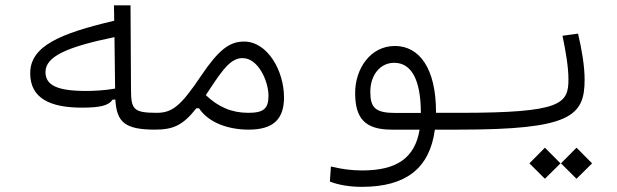

<svg xmlns="http://www.w3.org/2000/svg" viewBox="-20 -499 2384 742"><path d="M296.4 -83C362.3 -83 399.9 -89.8 414.6 -113.8L425.8 -114.3C430.7 -26.4 462.9 2 580.1 2C613.3 2 621.1 -9.3 621.1 -33.2C621.1 -57.1 613.3 -63 585.9 -63C496.6 -63 486.8 -76.2 486.3 -149.9L484.4 -478.5H420.4L421.4 -418.9C212.4 -369.6 96.7 -321.3 96.7 -215.8C96.7 -118.2 175.3 -83 296.4 -83ZM422.4 -355.5 424.8 -156.7C388.2 -149.9 341.8 -147.5 312.5 -147.5C199.2 -147.5 155.8 -170.4 155.8 -220.7C155.8 -279.8 236.3 -317.4 422.4 -355.5Z M577.1 2C648.4 2 685.5 -13.2 738.8 -80.6H749C788.1 -22.5 865.7 2 940.9 2C1035.6 2 1077.6 -38.1 1077.6 -122.6C1077.6 -225.1 1014.2 -338.4 923.3 -338.4C867.2 -338.4 825.7 -307.6 756.8 -205.6C678.7 -88.9 645 -63 585.9 -63C563 -63 554.2 -54.7 554.2 -33.2C554.2 -7.3 559.6 2 577.1 2ZM775.4 -131.3C780.3 -138.7 785.2 -146.5 790.5 -154.3C844.2 -235.8 874 -274.4 917.5 -274.4C978.5 -274.4 1017.6 -184.6 1017.6 -128.9C1017.6 -78.6 998 -63 939.9 -63C875.5 -63 823.7 -85.4 775.4 -131.3Z M1378.4 223.1C1548.8 223.1 1640.6 151.4 1660.6 2H1750.5C1786.1 2 1800.3 -4.4 1800.3 -31.2C1800.3 -56.2 1792 -63 1757.8 -63H1665C1665 -64 1665 -65.4 1665 -66.4C1665 -233.9 1601.1 -321.3 1506.3 -321.3C1411.1 -321.3 1352.5 -233.4 1352.5 -139.6C1352.5 -43 1389.2 2 1493.7 2H1601.6C1583.5 110.8 1514.2 159.7 1379.9 159.7C1337.4 159.7 1302.2 154.8 1258.8 144.5L1254.9 202.6C1290 216.8 1335.9 223.1 1378.4 223.1ZM1606.4 -62.5C1579.6 -62.5 1554.2 -62.5 1532.7 -62.5C1523.9 -62.5 1515.6 -62.5 1508.3 -62.5C1430.2 -62.5 1411.1 -82.5 1411.1 -145C1411.1 -207.5 1448.2 -256.3 1503.4 -256.3C1568.4 -256.3 1606.4 -193.4 1606.4 -62.5Z M1752 2C2184.6 2 2239.3 -49.3 2239.3 -191.4C2239.3 -241.2 2229 -306.2 2213.9 -369.1L2153.8 -360.8C2166 -301.8 2176.8 -241.2 2176.8 -192.4C2176.8 -97.2 2148.9 -63 1757.8 -63C1747.1 -63 1739.3 -53.7 1739.3 -33.7C1739.3 -9.8 1742.7 2 1752 2ZM2085.9 191.9 2146 132.3 2085.9 71.8 2025.9 132.3ZM2208 191.9 2268.1 132.3 2208 71.8 2147.9 132.3Z"/></svg>

Font: Cascadia Mono NF Light
Style: Regular
Weight: 300
Monospace: yes
Designer: Aaron Bell
Foundry: Saja Typeworks
Version: Version 2404.023